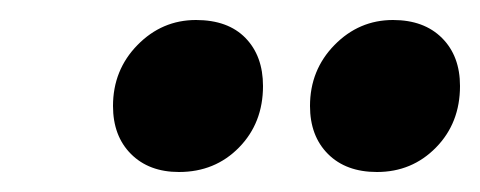

<svg xmlns="http://www.w3.org/2000/svg" viewBox="-20 -815 480 192"><path d="M93 -709Q93 -745 117.5 -770Q142 -795 176 -795Q208 -795 225.5 -777Q243 -759 243 -729Q243 -692 219 -667.5Q195 -643 159 -643Q129 -643 111 -661Q93 -679 93 -709ZM290 -709Q290 -745 314.5 -770Q339 -795 373 -795Q404 -795 422 -777Q440 -759 440 -729Q440 -692 416 -667.5Q392 -643 357 -643Q326 -643 308 -661Q290 -679 290 -709Z"/></svg>

Font: Fira Sans Extra Condensed
Style: Bold Italic
Weight: 700
Width: 3
Italic angle: -8°
Designer: Carrois Corporate & Edenspiekermann AG
Foundry: Carrois Corporate GbR & Edenspiekermann AG
Version: Version 4.203